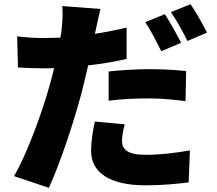

<svg xmlns="http://www.w3.org/2000/svg" viewBox="-20 -835 1040 919"><path d="M971 -679C954 -713 918 -777 892 -815L798 -777C825 -739 857 -680 877 -639ZM847 -630C829 -665 794 -730 769 -767L675 -729C702 -690 731 -631 752 -590ZM500 -353C563 -361 624 -364 696 -364C757 -364 819 -357 868 -351L871 -495C811 -501 751 -504 696 -504C631 -504 557 -499 500 -493ZM586 -703C536 -691 485 -681 434 -673L438 -690C443 -713 453 -761 461 -792L278 -806C281 -781 280 -737 275 -695C274 -683 272 -670 269 -655C243 -654 216 -653 190 -653C147 -653 116 -655 62 -661L66 -512C100 -510 138 -508 189 -508C205 -508 222 -508 239 -509C234 -486 227 -462 221 -439C184 -301 106 -90 47 8L214 64C270 -58 336 -259 372 -397C382 -436 392 -480 402 -522C466 -529 530 -540 586 -553ZM434 -253C426 -216 416 -162 416 -112C416 -11 503 52 676 52C759 52 826 45 883 38L889 -115C813 -102 744 -94 677 -94C590 -94 564 -120 564 -161C564 -181 570 -214 577 -240Z"/></svg>

Font: Noto Sans CJK Black
Style: Bold
Weight: 900
Designer: Ryoko NISHIZUKA (kana & ideographs); Paul D. Hunt (Latin, Greek & Cyrillic); Wenlong ZHANG (bopomofo); Sandoll Communica
Foundry: Adobe Systems Incorporated
Version: Version 1.000;PS 1;hotconv 1.0.78;makeotf.lib2.5.61930